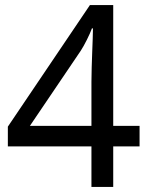

<svg xmlns="http://www.w3.org/2000/svg" viewBox="-20 -738 591 758"><path d="M341 -160H11V-238L335 -718H427V-241H531V-160H427V0H341ZM341 -241V-415Q341 -442 342 -472Q343 -502 344 -531Q345 -560 346 -585Q347 -610 347 -626H343Q336 -607 323 -581Q310 -555 299 -538L98 -241Z"/></svg>

Font: hexoriya15
Style: Book
Weight: 400
Designer: Jelle Bosma - Monotype Design Team
Foundry: Monotype Imaging Inc.
Version: Version 2.003